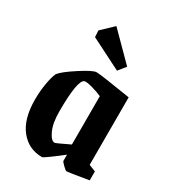

<svg xmlns="http://www.w3.org/2000/svg" viewBox="-173 -795 815 902"><g transform="rotate(30 234.5 -344.0)"><path d="M297.9 -518.1 129.9 -603 127.9 -638.2 190.9 -698.2 330.1 -558.1ZM195.8 9.8Q123 9.8 77.6 -46.6Q32.2 -103 32.2 -208Q32.2 -253.9 39.3 -295.4Q46.4 -336.9 57.1 -359.9Q74.7 -382.8 137.5 -423.3Q200.2 -463.9 219.2 -463.9Q242.7 -463.9 408.2 -437V-70.8L444.8 -56.2V-7.8Q341.3 9.8 328.1 9.8Q324.2 9.8 308.1 -5.6Q292 -21 292 -25.9V-59.1Q264.6 -37.1 232.7 -13.7Q200.7 9.8 195.8 9.8ZM212.9 -78.1Q218.8 -78.1 288.1 -111.8V-374Q265.6 -384.3 233.6 -393.1Q201.7 -401.9 190.9 -398.9Q159.2 -389.6 159.2 -216.8Q159.2 -153.8 176.8 -116Q194.3 -78.1 212.9 -78.1Z"/></g></svg>

Font: Grenze SemiBold
Style: Regular
Weight: 600
Designer: Renata Polastri
Foundry: Omnibus-Type
Version: Version 1.002;PS 001.002;hotconv 1.0.88;makeotf.lib2.5.64775